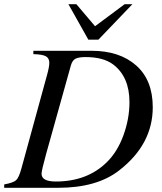

<svg xmlns="http://www.w3.org/2000/svg" viewBox="-28 -895 770 915"><path d="M603 -875 441 -706H393L298 -875H336L425 -770L566 -875ZM131 -653H408Q542 -653 621 -583Q700 -513 700 -384Q700 -207 540 -83Q434 0 249 0H-8V-16Q35 -24 48.5 -36Q62 -48 74 -92L196 -537Q207 -576 207 -596Q207 -617 191 -626.5Q175 -636 131 -637ZM310 -584 192 -162Q170 -82 170 -67Q170 -30 238 -30Q386 -30 479 -120Q531 -170 560 -249.5Q589 -329 589 -408Q589 -529 511 -588Q464 -623 380 -623Q348 -623 332.5 -615.5Q317 -608 310 -584Z"/></svg>

Font: STIX MathJax Latin
Style: Italic
Weight: 400
Italic angle: -16.33°
Designer: MicroPress Inc., with final additions and corrections provided by Coen Hoffman, Elsevier (retired)
Version: Version 1.1.1